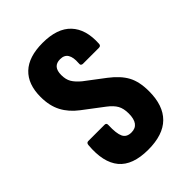

<svg xmlns="http://www.w3.org/2000/svg" viewBox="-158 -567 643 643"><g transform="rotate(-45 163.0 -245.5)"><path d="M159.9 6Q86.4 6 54.5 -32.4Q22.6 -70.8 29.2 -146.5Q29.9 -156.8 38.5 -156.8H115.6Q124.7 -156.8 123.9 -146.7Q122.5 -108.1 130.5 -91.4Q138.5 -74.7 161.1 -74.7Q199.6 -74.7 199.6 -126.3Q199.6 -149.9 191.1 -165.1Q182.6 -180.3 162.6 -195.5L91.9 -249.1Q61.3 -272.3 45.6 -302.2Q29.8 -332.1 29.8 -374.3Q29.8 -434.2 63.2 -465.8Q96.6 -497.5 162.6 -497.5Q231.9 -497.5 264.9 -462.3Q297.8 -427.1 294.2 -362.7Q294.2 -352.3 284.4 -352.3H208.7Q204.8 -352.3 201.9 -354.7Q199 -357.1 200 -364.7Q202 -390 193.7 -403.7Q185.5 -417.4 165.3 -417.4Q130.6 -417.4 130.6 -377.1Q130.6 -355.9 138.9 -341.9Q147.3 -327.8 165.5 -312.7L233.6 -261.1Q269.2 -233.9 284.8 -205Q300.4 -176 300.4 -130.8Q300.4 -63.3 265.4 -28.7Q230.5 6 159.9 6Z"/></g></svg>

Font: Sofia Sans Extra Condensed
Style: Regular
Weight: 400
Designer: Botio Nikoltchev, Ani Petrova
Foundry: lettersoup
Version: Version 4.101